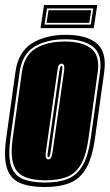

<svg xmlns="http://www.w3.org/2000/svg" viewBox="-27 -741 441 772"><path d="M152 11Q91 11 53 -5.5Q15 -22 1 -64.5Q-13 -107 -2 -185L35 -451Q46 -532 101 -566.5Q156 -601 238 -601Q320 -601 361.5 -567Q403 -533 392 -451L355 -186Q344 -107 319.5 -64.5Q295 -22 254 -5.5Q213 11 152 11ZM154 -7Q209 -7 246 -22Q283 -37 305.5 -76Q328 -115 338 -186L375 -451Q385 -523 347 -553Q309 -583 235 -583Q160 -583 111 -553Q62 -523 52 -451L15 -185Q5 -115 17 -76Q29 -37 63.5 -22Q98 -7 154 -7ZM156 -16Q104 -16 71 -30.5Q38 -45 26.5 -81.5Q15 -118 24 -185L61 -451Q71 -519 117 -546.5Q163 -574 234 -574Q304 -574 339.5 -546Q375 -518 366 -451L329 -186Q320 -118 299 -81Q278 -44 243 -30Q208 -16 156 -16ZM168 -100Q180 -100 184 -127L231 -458Q234 -485 221 -485Q214 -485 210 -479.5Q206 -474 204 -458L157 -127Q154 -100 168 -100ZM168 -109Q162 -109 165 -127L212 -458Q214 -469 216 -472.5Q218 -476 220 -476Q226 -476 223 -458L176 -127Q173 -109 168 -109ZM136 -628 150 -721H364L350 -628ZM152 -642H338L348 -707H162ZM160 -649 168 -700H340L332 -649Z"/></svg>

Font: Alumni Sans Collegiate One
Style: Italic
Weight: 400
Italic angle: -8°
Designer: Robert E. Leuschke
Foundry: Robert E. Leuschke
Version: Version 1.100